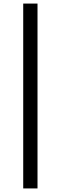

<svg xmlns="http://www.w3.org/2000/svg" viewBox="-20 -865 340 1075"><path d="M110 190H190V-845H110Z"/></svg>

Font: Mluvka
Style: Regular
Weight: 400
Designer: Modified by Jiří Krblich, Original typeface by Gumpita Rahayu
Foundry: Gumpita Rahayu & Jiří Krblich
Version: Version 2.000;Glyphs 3.1.1 (3134)